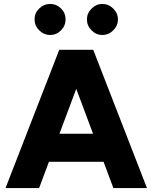

<svg xmlns="http://www.w3.org/2000/svg" viewBox="-20 -952 772 972"><path d="M554 0 292 -700H452L724 0ZM8 0 280 -700H440L178 0ZM136 -133V-275H597V-133ZM498 -775Q467 -775 443.5 -798.5Q420 -822 420 -854Q420 -885 443.5 -908.5Q467 -932 498 -932Q530 -932 553.5 -908.5Q577 -885 577 -854Q577 -822 553.5 -798.5Q530 -775 498 -775ZM234 -775Q202 -775 178.5 -798.5Q155 -822 155 -854Q155 -886 178.5 -909Q202 -932 234 -932Q266 -932 289 -909Q312 -886 312 -854Q312 -822 289 -798.5Q266 -775 234 -775Z"/></svg>

Font: Figtree Light ExtraBold
Style: Regular
Weight: 800
Version: Version 2.001;gftools[0.9.30]